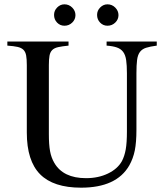

<svg xmlns="http://www.w3.org/2000/svg" viewBox="-20 -854 762 888"><path d="M611 -254Q611 -196 603.5 -158.5Q596 -121 578 -89Q519 14 355 14Q227 14 165.5 -48Q104 -110 104 -241V-553Q104 -580 101 -597Q98 -614 88.5 -623.5Q79 -633 61.5 -637Q44 -641 14 -643V-662H297V-643Q267 -640 249 -636Q231 -632 221.5 -622.5Q212 -613 209 -596.5Q206 -580 206 -553V-233Q206 -185 211.5 -155Q217 -125 231 -101Q272 -30 378 -30Q435 -30 479.5 -51.5Q524 -73 544 -109Q556 -132 561.5 -163Q567 -194 567 -245V-515Q567 -552 563.5 -576Q560 -600 549.5 -614Q539 -628 520.5 -634.5Q502 -641 473 -643V-662H705V-643Q674 -639 655.5 -633Q637 -627 627 -613.5Q617 -600 614 -576.5Q611 -553 611 -515ZM278 -834Q299 -834 314 -819Q329 -804 329 -784Q329 -764 314 -749.5Q299 -735 278 -735Q258 -735 244 -749.5Q230 -764 230 -785Q230 -805 244.5 -819.5Q259 -834 278 -834ZM477 -834Q498 -834 513 -819Q528 -804 528 -784Q528 -764 513 -749.5Q498 -735 477 -735Q457 -735 443 -749.5Q429 -764 429 -785Q429 -805 443.5 -819.5Q458 -834 477 -834Z"/></svg>

Font: Klingon pIqaD Mandel
Style: Regular
Weight: 400
Width: 0
Designer: Mike Neff (qa'vaj)
Foundry: Mike Neff and Michael Everson
Version: Version 2.003